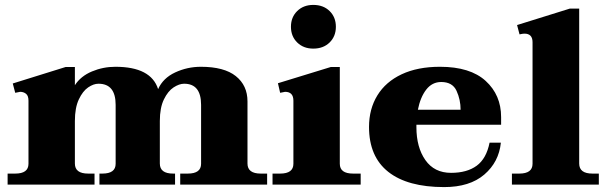

<svg xmlns="http://www.w3.org/2000/svg" viewBox="-20 -752 2473 782"><path d="M1068 -45V0H714V-45H745Q799 -45 799 -85V-325Q799 -411 730 -411Q710 -411 687 -396Q664 -381 647.5 -347Q631 -313 631 -259V-86Q631 -45 685 -45H693V0H385V-45H397Q451 -45 451 -85V-325Q451 -411 381 -411Q361 -411 339 -396Q317 -381 301 -347Q285 -313 285 -259V-86Q285 -45 339 -45H365V0H11V-45H42Q96 -45 96 -85V-342Q96 -362 86 -370Q76 -378 62 -378Q61 -378 42 -374L32 -412L247 -479H285V-405Q309 -442 354.5 -461Q400 -480 450 -480Q595 -480 624 -389Q644 -434 693.5 -457Q743 -480 798 -480Q893 -480 940.5 -442Q988 -404 988 -339V-86Q988 -45 1042 -45Z M1165 -643Q1165 -682 1190.5 -707Q1216 -732 1256 -732Q1297 -732 1322.5 -707Q1348 -682 1348 -643Q1348 -604 1322.5 -579Q1297 -554 1256 -554Q1216 -554 1190.5 -579Q1165 -604 1165 -643ZM1090 -45H1121Q1175 -45 1175 -85V-342Q1175 -378 1141 -378Q1140 -378 1121 -374L1112 -413L1327 -479H1364V-85Q1364 -45 1418 -45H1449V0H1090Z M1676 -244V-234Q1676 -152 1712.5 -100Q1749 -48 1817 -48Q1882 -48 1921.5 -77Q1961 -106 1974 -171H2020Q2012 -92 1952.5 -41Q1893 10 1789 10Q1640 10 1561.5 -52Q1483 -114 1483 -235Q1483 -308 1517 -363.5Q1551 -419 1616 -449.5Q1681 -480 1772 -480Q1895 -480 1958 -422.5Q2021 -365 2021 -275V-244ZM1682 -305H1856Q1856 -346 1839.5 -382Q1823 -418 1777 -418Q1740 -418 1716 -387Q1692 -356 1682 -305Z M2065 -45H2095Q2149 -45 2149 -85V-580Q2149 -615 2116 -615Q2109 -615 2096 -612L2086 -650L2301 -717H2339V-86Q2339 -45 2393 -45H2419V0H2065Z"/></svg>

Font: Taviraj ExtraBold
Style: Regular
Weight: 800
Designer: Katatrad Team
Foundry: CadsonDemak
Version: Version 1.001